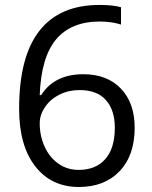

<svg xmlns="http://www.w3.org/2000/svg" viewBox="-20 -744 612 774"><path d="M57.1 -305.2Q57.1 -515.6 138.9 -619.9Q220.7 -724.1 380.9 -724.1Q436 -724.1 467.8 -714.8V-645Q430.2 -657.2 381.8 -657.2Q267.1 -657.2 206.5 -585.7Q146 -514.2 140.1 -360.8H146Q199.7 -444.8 315.9 -444.8Q412.1 -444.8 467.5 -386.7Q522.9 -328.6 522.9 -229Q522.9 -117.7 462.2 -54Q401.4 9.8 297.9 9.8Q187 9.8 122.1 -73.5Q57.1 -156.7 57.1 -305.2ZM296.9 -59.1Q366.2 -59.1 404.5 -102.8Q442.9 -146.5 442.9 -229Q442.9 -299.8 407.2 -340.3Q371.6 -380.9 300.8 -380.9Q256.8 -380.9 220.2 -362.8Q183.6 -344.7 161.9 -313Q140.1 -281.2 140.1 -247.1Q140.1 -196.8 159.7 -153.3Q179.2 -109.9 215.1 -84.5Q251 -59.1 296.9 -59.1Z"/></svg>

Font: f04293028
Style: Regular
Weight: 400
Foundry: Ascender Corporation
Version: Version 1.10